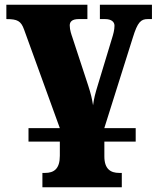

<svg xmlns="http://www.w3.org/2000/svg" viewBox="-20 -556 666 815"><path d="M404 -475H426C453 -475 466 -463 466 -447C466 -429 461 -411 455 -392L395 -194C384 -158 379 -139 375 -109C370 -140 366 -157 354 -194L287 -398C284 -407 276 -428 276 -448C276 -463 285 -475 314 -475H351V-536H7V-475C54 -475 69 -467 82 -431L234 -12H101V45H234V105C234 161 209 178 171 178H160V239H497V178H486C449 178 423 161 423 108V45H556V-12H423V-13L544 -397C564 -462 578 -475 607 -475H625V-536H404Z"/></svg>

Font: UArctic Serif Black
Style: Regular
Weight: 900
Designer: Customization by Puisto advertising & original work Monotype Design Team
Foundry: Monotype Imaging Inc.
Version: Version 2.004